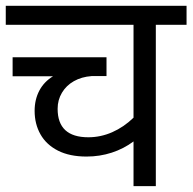

<svg xmlns="http://www.w3.org/2000/svg" viewBox="-27 -636 658 656"><path d="M610.4 -551.3H505.4V0H429.2V-152.8Q396 -127.9 355 -114.5Q314 -101.1 268.6 -101.1Q210.9 -101.1 171.1 -121.3Q131.3 -141.6 111.3 -177Q91.3 -212.4 91.3 -257.3Q91.3 -295.9 107.4 -326.4Q123.5 -356.9 154.3 -375.5H16.1V-440.4H336.9V-376H285.6Q251.5 -373.5 225.3 -358.6Q199.2 -343.8 184.6 -319.1Q169.9 -294.4 169.9 -264.2Q169.9 -167 274.9 -167Q316.9 -167 356.4 -184.3Q396 -201.7 429.2 -233.9V-551.3H-7.3V-616.2H610.4Z"/></svg>

Font: Varta
Style: Regular
Weight: 400
Designer: Joana Correia, Viktoriya Grabowska, Eben Sorkin
Foundry: Sorkin Type
Version: Version 1.003; ttfautohint (v1.3) -l 8 -r 24 -G 200 -x 12 -H